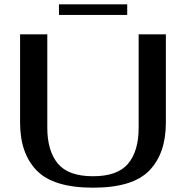

<svg xmlns="http://www.w3.org/2000/svg" viewBox="-20 -859 862 889"><path d="M73 -291V-700H199V-268Q199 -161 247.5 -102Q296 -43 411 -43Q524 -43 573 -101Q622 -159 622 -268V-700H748V-291Q748 -148 671 -69Q594 10 411 10Q228 10 150.5 -69Q73 -148 73 -291ZM253 -839H569V-790H253Z"/></svg>

Font: Fahkwang Medium
Style: Regular
Weight: 500
Version: Version 1.000; ttfautohint (v1.6)